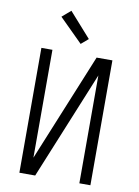

<svg xmlns="http://www.w3.org/2000/svg" viewBox="-103 -1045 807 1113"><g transform="rotate(10 300.0 -488.5)"><path d="M91 0V-735H156V-100L416 -735H509V0H444V-635L184 0ZM311 -797 174 -933 225 -977 353 -833Z"/></g></svg>

Font: Iosevka Aile Light
Style: Regular
Weight: 300
Designer: Belleve Invis
Foundry: Belleve Invis
Version: Version 27.3.5; ttfautohint (v1.8.4)